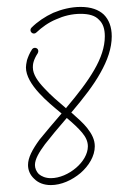

<svg xmlns="http://www.w3.org/2000/svg" viewBox="-20 -494 348 555"><path d="M71 -414C67 -410 67 -404 71 -400C75 -396 81 -396 85 -400C101 -415 120 -429 142 -438C164 -448 188 -454 213 -454C237 -454 255 -449 266 -437C278 -426 283 -410 283 -389C283 -358 272 -326 253 -293C233 -258 205 -222 172 -183L171 -181C150 -199 127 -218 108 -239C89 -259 75 -279 75 -299C75 -302 75 -308 77 -315C79 -322 83 -331 89 -340C92 -345 91 -351 87 -354C82 -357 76 -356 73 -352C65 -340 61 -329 58 -320C56 -311 55 -304 55 -299C55 -275 71 -249 93 -225C112 -204 136 -184 158 -166C133 -137 111 -111 94 -90C73 -61 61 -38 61 -17C61 -2 67 12 79 23C90 34 106 41 127 41C157 41 188 27 213 6C237 -15 254 -43 254 -71C254 -90 246 -106 232 -124C221 -138 205 -152 186 -169L188 -171C221 -210 250 -247 270 -283C291 -320 303 -355 303 -389C303 -416 295 -437 280 -452C265 -466 243 -474 213 -474C185 -474 158 -467 134 -457C110 -446 88 -431 71 -414ZM92 9C85 2 81 -8 81 -17C81 -34 93 -54 110 -77C127 -99 148 -124 173 -153C191 -138 206 -124 217 -111C228 -98 234 -85 234 -71C234 -49 220 -26 200 -9C179 9 152 21 127 21C112 21 100 16 92 9Z"/></svg>

Font: Mistral SingleLine OTF-SVG Regular
Style: Regular
Weight: 300
Designer: François Chastanet, Élisa Garzelli, Anais Alves, Morgane Autin
Foundry: institut supérieur des arts et du design Toulouse / isdaT
Version: Version 1.000;hotconv 1.0.117;makeotfexe 2.5.65602 DEVELOPME